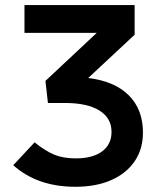

<svg xmlns="http://www.w3.org/2000/svg" viewBox="-20 -713 626 743"><path d="M271.5 9.8Q124.5 9.8 31.2 -73.7L113.8 -162.1Q155.3 -128.9 189.7 -114.5Q224.1 -100.1 273.9 -100.1Q338.9 -100.1 375.2 -127.2Q411.6 -154.3 411.6 -202.6Q411.6 -256.3 364.5 -285.4Q317.4 -314.5 231.4 -314.5H165.5L155.8 -399.9L354.5 -585.9H74.7V-693.4H501V-578.6L321.3 -411.1Q423.3 -398.9 478.3 -344.2Q533.2 -289.6 533.2 -199.7Q533.2 -136.2 501.2 -89.1Q469.2 -42 410.6 -16.1Q352.1 9.8 271.5 9.8Z"/></svg>

Font: CaskaydiaCove NF SemiBold
Style: Regular
Weight: 600
Designer: Aaron Bell
Foundry: Saja Typeworks
Version: Version 2111.001; VTT 6.35;Nerd Fonts 3.2.1